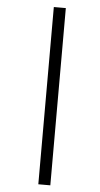

<svg xmlns="http://www.w3.org/2000/svg" viewBox="-63 -907 539 1036"><g transform="rotate(5 207.0 -389.0)"><path d="M185.5 -869H250.5V91H185.5Z"/></g></svg>

Font: Merriweather 24pt Light
Style: Italic
Weight: 300
Italic angle: -7.8°
Version: Version 2.101